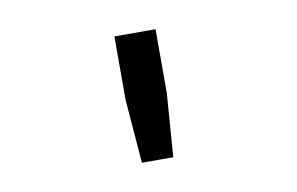

<svg xmlns="http://www.w3.org/2000/svg" viewBox="-45 -803 689 446"><g transform="rotate(-10 300.0 -580.0)"><path d="M332 -430H258L246 -580V-730H343V-580Z"/></g></svg>

Font: JetBrains Mono
Style: Regular
Weight: 400
Monospace: yes
Designer: Philipp Nurullin, Konstantin Bulenkov
Foundry: JetBrains
Version: Version 2.001;December 29, 2023;FontCreator 11.5.0.2427 32-b